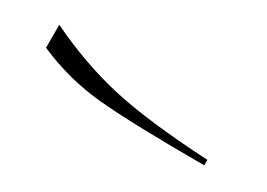

<svg xmlns="http://www.w3.org/2000/svg" viewBox="-16 -1086 633 456"><g transform="rotate(30 300.0 -858.5)"><path d="M64 -917V-854Q148 -817 239 -808.5Q330 -800 529 -800V-815Q360 -824 261.5 -846.5Q163 -869 64 -917Z"/></g></svg>

Font: Solide Mirage
Style: Etroit
Weight: 400
Designer: Jérémy Landes
Foundry: Velvetyne Type Foundry
Version: Version 1.1